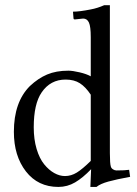

<svg xmlns="http://www.w3.org/2000/svg" viewBox="-20 -718 534 750"><path d="M334.5 -89.4V-348.1Q314.5 -378.4 292 -392.8Q269.5 -407.2 236.3 -407.2Q176.8 -407.2 142.6 -356.9Q111.8 -312 111.8 -220.7Q111.8 -173.8 123 -136.2Q134.3 -98.6 152.6 -76.2Q170.9 -53.7 191.9 -42Q212.9 -30.3 233.9 -30.3Q257.8 -30.3 280 -43.9Q302.2 -57.6 334.5 -89.4ZM409.2 -697.8V-119.6Q409.2 -78.6 413.1 -66.9Q415 -60.5 421.6 -56.4Q428.2 -52.2 435.1 -52.2Q469.2 -52.2 484.4 -54.7L488.3 -27.3Q435.1 -17.6 403.3 -8.8Q371.6 0 356.9 12.2H333L335.9 -57.1Q303.7 -23.4 273.4 -5.6Q243.2 12.2 208 12.2Q128.4 12.2 81.3 -48.3Q34.2 -108.9 34.2 -203.1Q34.2 -319.3 96.7 -381.8Q128.9 -412.1 164.1 -427Q199.2 -441.9 247.1 -441.9Q263.7 -441.9 290.8 -435.5Q317.9 -429.2 334.5 -419.9V-572.8Q334.5 -614.3 327.4 -629.9Q320.3 -645.5 304.7 -645.5L272.5 -642.1Q267.1 -642.1 267.1 -647L265.1 -672.4Q290.5 -672.4 334.5 -681.2Q360.8 -686 387.2 -697.8Z"/></svg>

Font: Libertinage
Style: f
Weight: 400
Designer: OSP
Foundry: OSP
Version: Version 1.0; 2008; OFL relea